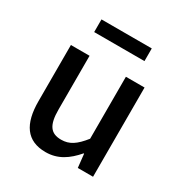

<svg xmlns="http://www.w3.org/2000/svg" viewBox="-177 -881 973 1025"><g transform="rotate(30 310.0 -368.5)"><path d="M248 13C324 13 378 -25 428 -83H431L440 0H534V-550H419V-168C373 -110 338 -86 287 -86C222 -86 195 -123 195 -218V-550H80V-204C80 -64 131 13 248 13ZM153 -672H463V-750H153Z"/></g></svg>

Font: Genne Gothic Medium
Style: Regular
Weight: 500
Designer: Ryoko NISHIZUKA (kana & ideographs); Paul D. Hunt (Latin, Greek & Cyrillic); Wenlong ZHANG (bopomofo); Sandoll Communica
Foundry: Adobe Systems Incorporated
Version: Version 1.004;PS 1.004;hotconv 16.6.51;makeotf.lib2.5.65220